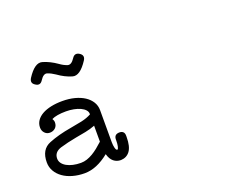

<svg xmlns="http://www.w3.org/2000/svg" viewBox="-108 -886 1419 1113"><g transform="rotate(-20 602.0 -329.0)"><path d="M468.3 -46.9Q473.6 -48.8 476.8 -64Q480 -79.1 480 -98.1V-105Q480 -137.2 513.2 -137.2Q527.3 -137.2 535.4 -129.6Q543.5 -122.1 543.5 -106.4V-98.1Q543.5 -39.6 522.9 -11.7Q502.9 15.1 467.3 16.6Q441.9 16.6 423.1 1.5Q404.3 -13.7 395.5 -45.9Q318.4 16.6 244.1 16.6Q204.6 16.6 170.4 6.8Q136.2 -2.9 111.3 -20.8Q86.4 -38.6 72.3 -63.2Q58.1 -87.9 58.1 -117.7Q58.1 -197.3 118.7 -221.2Q178.2 -245.1 256.3 -258.3Q292 -264.2 327.1 -271.7Q362.3 -279.3 388.7 -293.9V-297.4Q388.7 -310.5 378.4 -321.8Q368.2 -333 350.8 -341.1Q333.5 -349.1 310.8 -353.5Q288.1 -357.9 263.7 -357.9Q233.9 -357.9 211.2 -354Q188.5 -350.1 174.8 -342.8Q182.1 -331.5 182.1 -319.8Q182.1 -298.3 168.5 -285.9Q154.8 -273.4 134.3 -273.4Q115.7 -273.4 103 -287.1Q90.3 -300.8 90.3 -320.8Q90.3 -344.2 103 -363Q115.7 -381.8 138.7 -394.8Q161.6 -407.7 193.6 -414.6Q225.6 -421.4 263.7 -421.4Q304.7 -421.4 339.4 -412.4Q374 -403.3 398.9 -387Q423.8 -370.6 438 -347.7Q452.1 -324.7 452.1 -297.4V-99.6Q452.1 -89.8 453.1 -80.6Q454.1 -71.3 456.1 -64Q458 -56.6 460.7 -52Q463.4 -47.4 467.3 -47.4Q468.3 -47.4 468.3 -46.9ZM388.7 -125.5V-224.1Q360.4 -212.9 329.1 -206.8Q297.9 -200.7 267.1 -195.3Q238.8 -189.9 213.6 -184.1Q188.5 -178.2 166 -171.4Q122.1 -157.2 122.1 -117.7Q122.1 -102.1 131.3 -89.1Q140.6 -76.2 157 -66.9Q173.3 -57.6 195.8 -52.5Q218.3 -47.4 244.1 -47.4Q263.2 -47.4 281.5 -53.5Q299.8 -59.6 317.6 -70.1Q335.4 -80.6 353 -94.7Q370.6 -108.9 388.7 -125.5ZM408.7 -633.8Q425.8 -660.6 453.1 -643.6Q479.5 -626.5 462.4 -599.6Q412.6 -522.5 368.9 -535.2Q325.2 -547.9 282.7 -578.6Q259.8 -594.2 237.5 -601.8Q215.3 -609.4 193.4 -574.7Q175.8 -547.4 149.4 -565.4Q122.6 -581.5 139.6 -609.4Q189 -686 232.7 -673.3Q276.4 -660.6 319.3 -630.4Q341.3 -614.3 363.8 -606.7Q386.2 -599.1 408.7 -633.8Z"/></g></svg>

Font: Erica Type
Style: Italic
Weight: 400
Monospace: yes
Designer: Peter Wiegel
Foundry: Peter Wiegel
Version: Version 1.000 2010 initial release